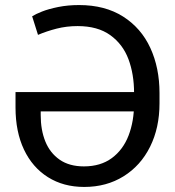

<svg xmlns="http://www.w3.org/2000/svg" viewBox="-20 -737 699 767"><path d="M617.2 -365.2V-324.2Q617.2 -226.6 579.6 -150.9Q542 -75.2 473.6 -32.7Q405.3 9.8 316.4 9.8Q233.4 9.8 171.4 -29.3Q109.4 -68.4 75.7 -139.6Q42 -210.9 42 -307.6V-369.1H554.7V-292H142.6V-277.3Q142.6 -217.8 161.1 -171.9Q179.7 -126 218.3 -99.1Q256.8 -72.3 315.4 -72.3Q381.8 -72.3 426.8 -105.5Q471.7 -138.7 493.7 -195.8Q515.6 -252.9 515.6 -324.2V-365.2Q515.6 -440.4 493.2 -500.5Q470.7 -560.5 420.4 -596.7Q370.1 -632.8 290 -632.8Q246.1 -632.8 206.1 -622.6Q166 -612.3 131.8 -597.7L108.4 -671.9Q122.1 -680.7 147.9 -690.9Q173.8 -701.2 212.4 -709Q251 -716.8 295.9 -716.8Q399.4 -716.8 471.7 -670.9Q543.9 -625 580.6 -545.4Q617.2 -465.8 617.2 -365.2Z"/></svg>

Font: Pretendard Std Variable
Style: Regular
Weight: 400
Designer: Base glyphs from Inter by Rasmus Andersson; Hangeul glyphs from Noto Sans CJK(Source Han Sans) by Jang Soo-young and Kan
Foundry: Kil Hyung-jin
Version: Version 1.309;Glyphs 3.2 (3225)